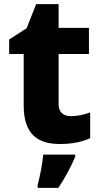

<svg xmlns="http://www.w3.org/2000/svg" viewBox="-20 -683 486 924"><path d="M321 -124C285 -124 262 -143 262 -182V-423H408V-549H262V-663H154L108 -547L24 -493V-423H94V-176C94 -31 167 10 269 10C333 10 378 -2 414 -18V-142C383 -131 355 -124 321 -124ZM342 71V61H188C185 102 172 167 161 208V221H261C296 168 321 120 342 71Z"/></svg>

Font: Noto Sans Telugu ExtraBold
Style: Regular
Weight: 800
Designer: Jelle Bosma - Monotype Design Team
Foundry: Monotype Imaging Inc.
Version: Version 2.005